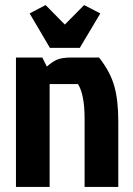

<svg xmlns="http://www.w3.org/2000/svg" viewBox="-20 -738 526 758"><path d="M265 -511H371Q415 -455 431 -399Q447 -343 447 -259V0H314V-269Q314 -364 288 -406H176V0H43V-511H147L165 -475Q187 -495 206.5 -503Q226 -511 265 -511ZM295 -549H177L97 -685L160 -718L236 -641L312 -718L376 -685Z"/></svg>

Font: Jockey One
Style: Regular
Weight: 400
Designer: TypeTogether
Foundry: TypeTogether
Version: Version 1.002